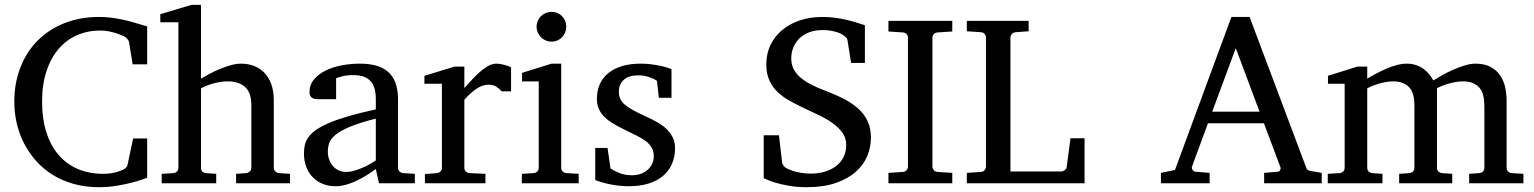

<svg xmlns="http://www.w3.org/2000/svg" viewBox="-20 -757 6334 793"><path d="M587.9 -22.9Q585.9 -22 568.8 -15.9Q551.8 -9.8 524.4 -2.7Q497.1 4.4 461.7 10.3Q426.3 16.1 388.2 16.1Q332 16.1 284.4 2.7Q236.8 -10.7 198 -34.7Q159.2 -58.6 129.6 -91.8Q100.1 -125 79.8 -164.1Q59.6 -203.1 49.3 -247.1Q39.1 -291 39.1 -336.9Q39.1 -414.6 64.5 -479Q89.8 -543.5 135.7 -589.6Q181.6 -635.7 246.1 -661.4Q310.5 -687 389.2 -687Q413.6 -687 436.3 -684.3Q459 -681.6 482.4 -676.8Q505.9 -671.9 531.7 -664.6Q557.6 -657.2 587.9 -647.9V-491.2H527.8L513.2 -582Q512.2 -588.9 506.3 -595.7Q500.5 -602.5 496.1 -605Q490.2 -607.4 480.7 -611.8Q471.2 -616.2 458 -620.4Q444.8 -624.5 428.7 -627.7Q412.6 -630.9 394 -630.9Q342.8 -630.9 298.8 -611.8Q254.9 -592.8 222.7 -555.7Q190.4 -518.6 172.1 -463.6Q153.8 -408.7 153.8 -336.9Q153.8 -267.1 171.1 -211.9Q188.5 -156.7 221.2 -118.2Q253.9 -79.6 300.8 -59.3Q347.7 -39.1 407.2 -39.1Q424.8 -39.1 439.2 -41.5Q453.6 -43.9 464.4 -47.1Q475.1 -50.3 481 -53Q486.8 -55.7 487.8 -56.2Q495.6 -59.1 500.5 -64.5Q505.4 -69.8 506.8 -76.2L529.8 -185.1H587.9Z M955.1 0V-39.1L996.1 -42Q1004.9 -43 1011.5 -48.8Q1018.1 -54.7 1018.1 -64V-321.8Q1018.1 -343.3 1013.4 -361.3Q1008.8 -379.4 997.3 -392.6Q985.8 -405.8 966.8 -413.3Q947.8 -420.9 918.9 -420.9Q905.8 -420.9 891.1 -418.7Q876.5 -416.5 862.1 -412.6Q847.7 -408.7 834.2 -403.3Q820.8 -397.9 810.1 -392.1V-64Q810.1 -54.7 815.4 -48.8Q820.8 -43 830.1 -42L873 -39.1V0H647.9V-39.1L695.8 -42Q705.1 -43 710.9 -48.8Q716.8 -54.7 716.8 -64V-665H642.1V-698.2L770 -736.8H810.1V-432.1Q823.7 -440.4 843.8 -451.2Q863.8 -461.9 886.5 -471.4Q909.2 -481 932.4 -487.5Q955.6 -494.1 975.1 -494.1Q1003.9 -494.1 1028.6 -484.9Q1053.2 -475.6 1071.5 -457Q1089.8 -438.5 1100.3 -409.9Q1110.8 -381.3 1110.8 -342.8V-64Q1110.8 -54.7 1117.4 -48.8Q1124 -43 1132.8 -42L1177.7 -39.1V0Z M1532.2 -267.1Q1464.8 -250 1425.3 -233.4Q1385.7 -216.8 1365.5 -200Q1345.2 -183.1 1339.6 -165.8Q1334 -148.4 1334 -129.9Q1334 -114.3 1339.1 -99.4Q1344.2 -84.5 1353.8 -72.8Q1363.3 -61 1377.2 -54Q1391.1 -46.9 1409.2 -46.9Q1429.2 -46.9 1450.9 -54.2Q1472.7 -61.5 1490.7 -70.3Q1511.7 -80.6 1532.2 -94.2ZM1545.4 0 1532.2 -59.1Q1505.9 -39.1 1478 -23.4Q1465.8 -16.6 1452.1 -10.3Q1438.5 -3.9 1424.1 1.2Q1409.7 6.3 1394.8 9.3Q1379.9 12.2 1365.2 12.2Q1337.9 12.2 1314.2 2.9Q1290.5 -6.3 1272.9 -23.9Q1255.4 -41.5 1245.4 -66.4Q1235.4 -91.3 1235.4 -123Q1235.4 -141.6 1239 -158.2Q1242.7 -174.8 1253.9 -190.4Q1265.1 -206.1 1285.4 -220.5Q1305.7 -234.9 1338.6 -249Q1371.6 -263.2 1419.2 -277.1Q1466.8 -291 1532.2 -305.2V-348.1Q1532.2 -398.4 1509.8 -422.6Q1487.3 -446.8 1439 -446.8Q1412.6 -446.8 1394 -441.9Q1375.5 -437 1368.2 -434.1V-347.2H1295.4Q1288.6 -347.2 1282 -348.1Q1275.4 -349.1 1270 -352.3Q1264.6 -355.5 1261.5 -361.1Q1258.3 -366.7 1258.3 -376Q1258.3 -406.7 1276.9 -429Q1295.4 -451.2 1325.2 -465.8Q1355 -480.5 1392.1 -487.3Q1429.2 -494.1 1466.3 -494.1Q1512.7 -494.1 1543.2 -482.9Q1573.7 -471.7 1591.6 -451.7Q1609.4 -431.6 1616.7 -404.3Q1624 -377 1624 -344.2V-64Q1624 -54.7 1630.1 -48.8Q1636.2 -43 1645 -42L1693.4 -39.1V0Z M2051.8 -379.9Q2042 -391.1 2029.3 -399.2Q2016.6 -407.2 1998 -407.2Q1973.6 -407.2 1948.7 -390.9Q1923.8 -374.5 1897.9 -345.2V-64Q1897.9 -54.7 1903.8 -48.8Q1909.7 -43 1918.9 -42L1984.9 -39.1V0H1734.9V-38.1L1784.2 -42Q1793 -43 1799.1 -48.8Q1805.2 -54.7 1805.2 -64V-411.1H1732.9V-443.8L1856.9 -481.9H1897.9V-393.1Q1908.7 -404.8 1924.1 -422.1Q1939.5 -439.5 1957 -455.6Q1974.6 -471.7 1993.4 -482.9Q2012.2 -494.1 2029.8 -494.1Q2037.6 -494.1 2046.4 -492.7Q2055.2 -491.2 2063.5 -489Q2071.8 -486.8 2078.9 -484.1Q2085.9 -481.4 2090.8 -479V-379.9Z M2135.3 0V-39.1L2184.1 -42Q2193.4 -43 2199.2 -48.8Q2205.1 -54.7 2205.1 -64V-420.9H2136.2V-456.1L2258.3 -494.1H2297.9V-64Q2297.9 -54.7 2304 -48.8Q2310.1 -43 2318.8 -42L2370.1 -39.1V0ZM2318.8 -647Q2318.8 -634.3 2314.2 -622.8Q2309.6 -611.3 2301.3 -603Q2293 -594.7 2282 -589.8Q2271 -585 2258.3 -585Q2245.6 -585 2234.1 -589.8Q2222.7 -594.7 2214.4 -603Q2206.1 -611.3 2201.2 -622.8Q2196.3 -634.3 2196.3 -647Q2196.3 -659.7 2201.2 -670.9Q2206.1 -682.1 2214.4 -690.4Q2222.7 -698.7 2234.1 -703.4Q2245.6 -708 2258.3 -708Q2271 -708 2282 -703.4Q2293 -698.7 2301.3 -690.4Q2309.6 -682.1 2314.2 -670.9Q2318.8 -659.7 2318.8 -647Z M2768.1 -145Q2768.1 -108.4 2754.9 -79.1Q2741.7 -49.8 2717.3 -29.5Q2692.9 -9.3 2657.2 1.5Q2621.6 12.2 2577.1 12.2Q2554.2 12.2 2532.5 9.5Q2510.7 6.8 2492.4 2.7Q2474.1 -1.5 2460 -5.9Q2445.8 -10.3 2438.5 -13.2V-146H2489.3L2501.5 -61Q2516.6 -51.3 2538.8 -42.2Q2561 -33.2 2590.3 -33.2Q2611.8 -33.2 2628.4 -39.8Q2645 -46.4 2656.5 -57.1Q2668 -67.9 2674.1 -81.8Q2680.2 -95.7 2680.2 -110.8Q2680.2 -131.8 2671.9 -146.7Q2663.6 -161.6 2647.9 -173.6Q2632.3 -185.5 2609.6 -196.8Q2586.9 -208 2558.1 -222.2Q2530.8 -235.4 2509.8 -248.3Q2488.8 -261.2 2474.4 -276.1Q2460 -291 2452.6 -308.8Q2445.3 -326.7 2445.3 -349.1Q2445.3 -382.3 2457.3 -409.2Q2469.2 -436 2492.2 -454.8Q2515.1 -473.6 2548.6 -483.9Q2582 -494.1 2625.5 -494.1Q2647.5 -494.1 2667.5 -491.7Q2687.5 -489.3 2704.1 -485.8Q2720.7 -482.4 2733.4 -478.5Q2746.1 -474.6 2753.4 -471.2V-353H2701.2L2693.4 -422.9Q2682.6 -431.2 2661.6 -438.5Q2640.6 -445.8 2617.2 -445.8Q2575.7 -445.8 2555.9 -427Q2536.1 -408.2 2536.1 -378.9Q2536.1 -361.8 2541.7 -349.1Q2547.4 -336.4 2560.3 -325.2Q2573.2 -314 2594.5 -302.2Q2615.7 -290.5 2647.5 -275.9Q2673.8 -264.2 2695.8 -251.5Q2717.8 -238.8 2733.9 -223.1Q2750 -207.5 2759 -188.5Q2768.1 -169.4 2768.1 -145Z M3577.1 -188Q3577.1 -149.9 3562.3 -113.3Q3547.4 -76.7 3515.1 -47.9Q3482.9 -19 3432.6 -1.5Q3382.3 16.1 3312 16.1Q3271 16.1 3238.5 10.3Q3206.1 4.4 3182.6 -2.4Q3155.8 -10.7 3134.3 -21V-198.2H3197.3L3210.4 -85Q3211.4 -79.1 3216.6 -72.3Q3221.7 -65.4 3227.1 -63L3235.4 -58.6Q3242.7 -55.2 3255.4 -51Q3268.1 -46.9 3286.4 -43.5Q3304.7 -40 3328.1 -40Q3359.9 -40 3387 -48.1Q3414.1 -56.2 3433.6 -71.3Q3453.1 -86.4 3464.1 -108.4Q3475.1 -130.4 3475.1 -158.2Q3475.1 -188.5 3457.8 -211.2Q3440.4 -233.9 3414.3 -251.7Q3388.2 -269.5 3357.4 -283.7Q3326.7 -297.9 3299.3 -311Q3268.6 -325.7 3240.5 -341.3Q3212.4 -356.9 3191.2 -377.4Q3169.9 -397.9 3157.5 -425.5Q3145 -453.1 3145 -491.2Q3145 -535.6 3162.6 -571.8Q3180.2 -607.9 3211.2 -633.5Q3242.2 -659.2 3284.4 -673.1Q3326.7 -687 3376 -687Q3404.3 -687 3429.4 -683.6Q3454.6 -680.2 3476.3 -675Q3498 -669.9 3516.8 -664.1Q3535.6 -658.2 3552.2 -652.8V-497.1H3495.1L3480 -592.8Q3479 -597.7 3474.4 -602.5Q3469.7 -607.4 3465.3 -609.9Q3464.4 -610.4 3459 -614.3Q3453.6 -618.2 3443.1 -622.1Q3432.6 -626 3416.3 -629.4Q3399.9 -632.8 3377.4 -632.8Q3347.2 -632.8 3323.2 -624Q3299.3 -615.2 3282.7 -599.4Q3266.1 -583.5 3257.1 -562Q3248 -540.5 3248 -515.1Q3248 -492.2 3257.1 -473.4Q3266.1 -454.6 3283.9 -438.7Q3301.8 -422.9 3327.6 -409.2Q3353.5 -395.5 3387.2 -382.8Q3432.6 -365.7 3468 -347.2Q3503.4 -328.6 3527.6 -305.7Q3551.8 -282.7 3564.5 -254.2Q3577.1 -225.6 3577.1 -188Z M3649.4 0V-43L3709 -46.9Q3719.7 -47.9 3724.9 -54.7Q3730 -61.5 3730 -68.8V-602.1Q3730 -609.4 3724.9 -615.7Q3719.7 -622.1 3709 -623L3649.4 -627V-670.9H3913.1V-627L3852.1 -623Q3841.8 -622.1 3836.4 -615.7Q3831.1 -609.4 3831.1 -602.1V-68.8Q3831.1 -61.5 3836.4 -54.7Q3841.8 -47.9 3852.1 -46.9L3913.1 -43V0Z M3973.1 0V-43L4031.2 -46.9Q4042 -47.9 4047.1 -54.7Q4052.2 -61.5 4052.2 -68.8V-602.1Q4052.2 -609.4 4047.1 -616.2Q4042 -623 4031.2 -624L3973.1 -627.9V-670.9H4228.5V-627.9L4175.3 -624Q4164.6 -623 4158.9 -616.2Q4153.3 -609.4 4153.3 -602.1V-48.8H4363.3Q4370.1 -48.8 4377.2 -54Q4384.3 -59.1 4385.3 -65.9L4401.4 -186H4459.5V0Z M5084 -558.1 4986.8 -295.9H5182.1ZM5201.2 0V-43L5258.8 -47.9Q5263.7 -47.9 5267.1 -54.4Q5270.5 -61 5269 -64.9L5200.2 -248H4969.2L4902.8 -67.9Q4901.9 -64.9 4902.8 -61.5Q4903.8 -58.1 4906.2 -54.9Q4908.7 -51.8 4911.6 -49.8Q4914.6 -47.9 4917 -47.9L4976.1 -43V0H4774.9V-43L4833 -55.2L5065.9 -687H5141.1L5373 -69.8Q5376.5 -59.6 5379.6 -56.2Q5382.8 -52.7 5394 -50.8L5439 -43V0Z M6047.9 0V-39.1L6089.8 -42Q6099.1 -43 6105 -48.8Q6110.8 -54.7 6110.8 -64V-318.8Q6110.8 -342.3 6106.4 -361.1Q6102.1 -379.9 6091.6 -393.1Q6081.1 -406.2 6064 -413.6Q6046.9 -420.9 6022 -420.9Q6009.3 -420.9 5995.4 -418.7Q5981.4 -416.5 5967.5 -412.8Q5953.6 -409.2 5940.2 -404.1Q5926.8 -398.9 5915 -393.1V-64Q5915 -54.7 5920.9 -48.8Q5926.8 -43 5936 -42L5978 -39.1V0H5758.8V-39.1L5800.8 -42Q5810.1 -43 5815.9 -48.8Q5821.8 -54.7 5821.8 -64V-325.2Q5821.8 -346.2 5817.1 -364Q5812.5 -381.8 5802 -394.3Q5791.5 -406.7 5774.7 -413.8Q5757.8 -420.9 5733.9 -420.9Q5719.7 -420.9 5704.3 -418.2Q5689 -415.5 5674.8 -411.4Q5660.6 -407.2 5648.2 -402.1Q5635.7 -397 5627 -392.1V-64Q5627 -54.7 5632.8 -48.8Q5638.7 -43 5647.9 -42L5689.9 -39.1V0H5463.9V-39.1L5512.7 -42Q5522 -43 5527.8 -48.8Q5533.7 -54.7 5533.7 -64V-411.1H5464.8V-443.8L5585.9 -481.9H5627V-432.1Q5643.6 -442.4 5663.8 -453.1Q5684.1 -463.9 5705.6 -473.1Q5727.1 -482.4 5748.8 -488.3Q5770.5 -494.1 5790 -494.1Q5811.5 -494.1 5829.1 -488Q5846.7 -481.9 5860.1 -471.9Q5873.5 -461.9 5883.5 -449.5Q5893.6 -437 5899.9 -424.8Q5915 -434.1 5936.5 -446.3Q5958 -458.5 5981.9 -469Q6005.9 -479.5 6029.8 -486.8Q6053.7 -494.1 6073.7 -494.1Q6113.3 -494.1 6138.2 -479.7Q6163.1 -465.3 6177.5 -443.1Q6191.9 -420.9 6197.3 -393.6Q6202.6 -366.2 6202.6 -340.8V-64Q6202.6 -54.7 6208.7 -48.8Q6214.8 -43 6223.6 -42L6272 -39.1V0Z"/></svg>

Font: Charis SIL Am
Style: Regular
Weight: 400
Foundry: SIL International
Version: Version 5.000